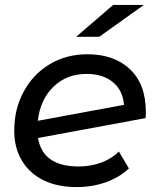

<svg xmlns="http://www.w3.org/2000/svg" viewBox="-20 -756 646 782"><path d="M574 -300Q574 -284 573 -275L135 -194Q154 -78 300 -78Q350 -78 393 -94Q436 -110 464 -139L505 -70Q466 -33 410.5 -13.5Q355 6 292 6Q214 6 157 -22Q100 -50 69 -102Q38 -154 38 -224Q38 -312 76.5 -383Q115 -454 182.5 -494.5Q250 -535 336 -535Q445 -535 509.5 -474Q574 -413 574 -300ZM134 -264 485 -329Q480 -389 439 -422Q398 -455 333 -455Q252 -455 198 -403Q144 -351 134 -264ZM441 -736H566L384 -606H290Z"/></svg>

Font: Montserrat Alternates Medium
Style: Italic
Weight: 500
Italic angle: -11.3°
Designer: Julieta Ulanovsky
Foundry: Julieta Ulanovsky
Version: Version 7.200